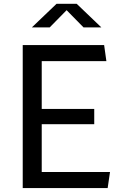

<svg xmlns="http://www.w3.org/2000/svg" viewBox="-20 -960 660 980"><path d="M96 0H529.5L541.5 -82H193V-326H461V-404H193V-648H523L511.5 -730H96ZM142.5 -820H233.5L320 -908L406.5 -820H497.5L371.5 -940.5H268.5Z"/></svg>

Font: Monaspace Krypton
Style: Regular
Weight: 400
Designer: Riley Cran & the Lettermatic Team
Foundry: Lettermatic
Version: Version 1.200 (Monaspace Krypton)